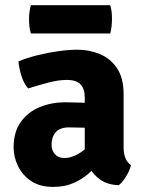

<svg xmlns="http://www.w3.org/2000/svg" viewBox="-20 -700 552 734"><path d="M32 -136.5Q32 -196 59.8 -234.2Q87.5 -272.5 132.5 -290.8Q177.5 -309 229 -309Q252.5 -309 287 -307.8Q321.5 -306.5 349 -301V-206Q326.5 -211 296 -212Q265.5 -213 244 -213Q209 -213 193 -194.5Q177 -176 177 -146.5Q177 -125 190 -110.5Q203 -96 226 -96Q257 -96 289.5 -118Q322 -140 344 -179.5L365 -83Q345.5 -60 320.2 -37.8Q295 -15.5 261.5 -0.5Q228 14.5 183.5 14.5Q132 14.5 98.5 -8.2Q65 -31 48.5 -65.8Q32 -100.5 32 -136.5ZM480.5 -68.5Q476 -48.5 462.2 -25.8Q448.5 -3 434 8Q391.5 6.5 364.2 -12.5Q337 -31.5 322.5 -58.8Q308 -86 304 -112.5V-327.5Q304 -361.5 287.2 -378Q270.5 -394.5 236 -394.5Q203 -394.5 164.8 -384.2Q126.5 -374 87.5 -362Q71.5 -380 62.2 -409Q53 -438 50.5 -465.5Q83.5 -479 123.8 -489Q164 -499 204 -504.5Q244 -510 276.5 -510Q321 -510 361.2 -493.5Q401.5 -477 427 -439.8Q452.5 -402.5 452.5 -340V-136.5Q452.5 -113.5 459 -96.8Q465.5 -80 480.5 -68.5ZM98 -572Q94 -586.5 92.5 -598.5Q91 -610.5 91 -626Q91 -640.5 92.5 -652.8Q94 -665 98 -680H401.5Q405.5 -665 406.8 -654.2Q408 -643.5 408 -627.5Q408 -596.5 401.5 -572Z"/></svg>

Font: Signika Negative
Style: Bold
Weight: 700
Designer: Anna Giedry
Foundry: Anna Giedry
Version: Version 2.001